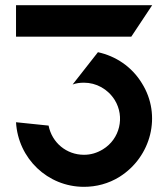

<svg xmlns="http://www.w3.org/2000/svg" viewBox="-20 -720 650 743"><path d="M42 -700V-578H488L569 -700ZM529 -398C490 -462 428 -503 359 -518L261 -393C274 -398 289 -400 305 -400C352 -400 397 -376 424 -333C464 -268 444 -182 378 -142C355 -128 331 -121 305 -121C237 -121 181 -168 168 -234L42 -247C50 -107 164 3 305 3C352 3 400 -9 443 -36C565 -113 607 -274 529 -398Z"/></svg>

Font: Barlow SemiBold Numbers
Style: Regular
Weight: 600
Designer: Jeremy Tribby
Foundry: Tribby Type
Version: Version 1.408